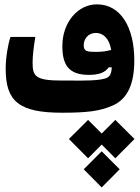

<svg xmlns="http://www.w3.org/2000/svg" viewBox="-20 -500 626 860"><path d="M258.3 4.9C370.1 4.9 427.7 -2 485.8 -27.8C554.7 -58.6 581.5 -129.4 581.5 -230C581.5 -377.4 521 -480.5 414.1 -480.5C328.1 -480.5 259.3 -399.4 259.3 -293.9C259.3 -209.5 287.1 -164.6 378.4 -164.6C428.2 -164.6 452.1 -177.7 466.8 -198.2L480.5 -198.7C479.5 -172.4 474.1 -155.3 451.2 -148.4C416.5 -138.2 356.9 -138.7 294.9 -139.2H258.3C141.1 -139.2 126 -156.7 126 -218.3C126 -248.5 130.4 -287.1 138.2 -334.5H26.9C16.6 -305.2 5.4 -242.7 5.4 -192.4C5.4 -46.4 64 4.9 258.3 4.9ZM496.6 37.1 435.5 98.1 374.5 37.1 288.6 122.6 374.5 209 435.5 147.5 496.6 209 582.5 122.6ZM435.5 177.7 355 258.3 435.5 339.4 516.1 258.3ZM478 -276.4C456.5 -270.5 437 -267.6 409.2 -267.6C369.6 -267.6 355 -270 355 -297.9C355 -324.7 374.5 -352.5 409.7 -352.5C439.9 -352.5 469.2 -330.6 478 -276.4Z"/></svg>

Font: CaskaydiaCove Nerd Font
Style: Bold
Weight: 700
Designer: Aaron Bell
Foundry: Saja Typeworks
Version: Version 2111.1;Nerd Fonts 2.3.0